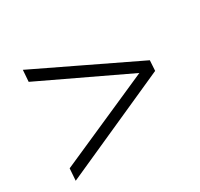

<svg xmlns="http://www.w3.org/2000/svg" viewBox="-114 -682 827 793"><g transform="rotate(-30 300.0 -286.0)"><path d="M548 -262 37 -33 41 -90 521 -302 519 -272 73 -484 77 -539 551 -311Z"/></g></svg>

Font: Muli Light
Style: Italic
Weight: 300
Italic angle: -4.541°
Designer: Vernon Adams
Foundry: Vernon Adams
Version: Version 2.100; ttfautohint (v1.8.1.43-b0c9)